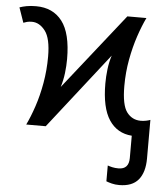

<svg xmlns="http://www.w3.org/2000/svg" viewBox="-60 -595 764 883"><g transform="rotate(5 322.5 -153.0)"><path d="M523 240Q504 240 488.5 236Q473 232 463 228V155Q471 158 484 161Q497 164 513 164Q561 164 561 112V9Q493 4 456 -52Q419 -108 419 -220Q419 -251 423 -285Q427 -319 437 -350L163 0H73Q91 -37 108 -87.5Q125 -138 135.5 -197.5Q146 -257 146 -320Q146 -404 119.5 -438.5Q93 -473 58 -473Q45 -473 35.5 -470.5Q26 -468 19 -465L-5 -534Q9 -539 27.5 -542.5Q46 -546 71 -546Q149 -546 191.5 -490.5Q234 -435 234 -316Q234 -285 230 -251.5Q226 -218 216 -186L493 -536H581Q563 -499 546 -448.5Q529 -398 518 -338.5Q507 -279 507 -216Q507 -128 531.5 -95.5Q556 -63 596 -63Q608 -63 620.5 -65.5Q633 -68 640 -71V107Q640 171 611.5 205.5Q583 240 523 240Z"/></g></svg>

Font: TSCustom
Style: Regular
Weight: 400
Designer: Monotype Design Team
Foundry: Monotype Imaging Inc.
Version: Version 2.004; ttfautohint (v1.8.3) -l 8 -r 50 -G 200 -x 14 